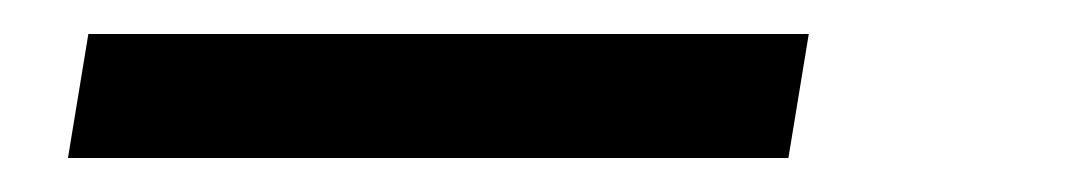

<svg xmlns="http://www.w3.org/2000/svg" viewBox="-20 -20 640 113"><path d="M444 73H20L32 0H456Z"/></svg>

Font: Iosevka Aile Oblique
Style: Regular
Weight: 400
Italic angle: -9°
Designer: Belleve Invis
Foundry: Belleve Invis
Version: Version 31.1.0; ttfautohint (v1.8.4)